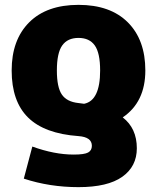

<svg xmlns="http://www.w3.org/2000/svg" viewBox="-20 -550 646 790"><path d="M326 -123Q392 -136 392 -260Q392 -332 370 -363Q348 -394 303 -394Q258 -394 236 -363Q214 -332 214 -260Q214 -191 234.5 -161Q255 -131 303 -126Q319 -124 326 -123ZM485 -67Q543 -22 543 60Q543 135 483 177.5Q423 220 303 220Q184 220 78 185L113 53Q204 86 283 86Q327 86 342.5 77.5Q358 69 358 50Q358 14 303 10Q163 0 95.5 -66.5Q28 -133 28 -260Q28 -386 100 -458Q172 -530 303 -530Q434 -530 506 -458Q578 -386 578 -260Q578 -130 485 -67Z"/></svg>

Font: Mplus 1p Black
Style: Regular
Weight: 900
Version: Version 1.061